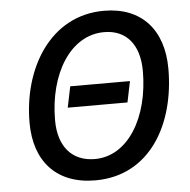

<svg xmlns="http://www.w3.org/2000/svg" viewBox="-52 -777 829 839"><g transform="rotate(-5 362.0 -357.5)"><path d="M333 10C573 10 693 -205 693 -448C693 -618 600 -725 434 -725C199 -725 68 -505 68 -266C68 -97 162 10 333 10ZM339 -83C240 -83 180 -150 180 -267C180 -468 277 -632 427 -632C524 -632 581 -564 581 -448C581 -245 485 -83 339 -83ZM240 -317H502L521 -409H259Z"/></g></svg>

Font: Noto Sans Medium
Style: Italic
Weight: 500
Italic angle: -12°
Designer: Monotype Design Team
Foundry: Monotype Imaging Inc.
Version: Version 2.013